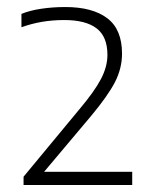

<svg xmlns="http://www.w3.org/2000/svg" viewBox="-20 -834 436 546"><path d="M47 -308V-331.5L206 -523.5Q249 -574.5 267.2 -609.5Q285.5 -644.5 285.5 -678Q285.5 -730 254.5 -753.5Q223.5 -777 163 -777Q129 -777 98.8 -771.8Q68.5 -766.5 41 -756.5V-794.5Q65.5 -804.5 97.8 -809.2Q130 -814 165.5 -814Q243 -814 285 -782.2Q327 -750.5 327 -681.5Q327 -639.5 306.8 -600.2Q286.5 -561 238 -503L94.5 -332.5L91 -345.5H356V-308Z"/></svg>

Font: Encode Sans SC SemiExpanded ExtraLight
Style: Regular
Weight: 250
Width: 6
Designer: Multiple Designers
Foundry: Impallari Type
Version: Version 3.002